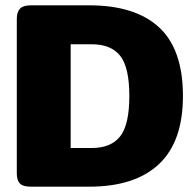

<svg xmlns="http://www.w3.org/2000/svg" viewBox="-20 -700 729 720"><path d="M43 -50V-629Q43 -655 55 -667.5Q67 -680 95 -680H315Q487 -680 576.5 -597.5Q666 -515 666 -340Q666 -169 576 -84.5Q486 0 315 0H95Q66 0 54.5 -12Q43 -24 43 -50ZM324 -145Q396 -145 430.5 -188.5Q465 -232 465 -340Q465 -448 430.5 -491Q396 -534 324 -534H245V-145Z"/></svg>

Font: Mitr SemiBold
Style: Regular
Weight: 600
Designer: Thanarat Vachiruckul
Foundry: Cadson Demak
Version: Version 1.002